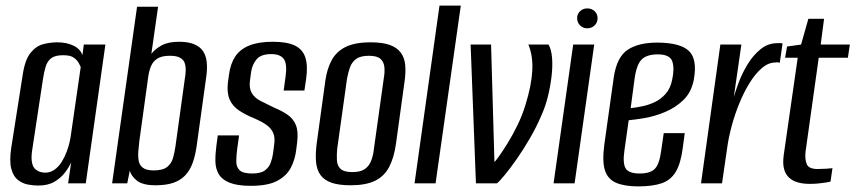

<svg xmlns="http://www.w3.org/2000/svg" viewBox="-20 -654 3052 685"><path d="M116 8Q100 8 80.5 4.5Q61 1 44.5 -11.5Q28 -24 20.5 -51Q13 -78 20 -126L61 -387Q69 -441 89 -465.5Q109 -490 134.5 -496.5Q160 -503 184 -503Q218 -503 242.5 -491Q267 -479 274 -457L279 -495H356L286 0H223L234 -75Q226 -57 211.5 -38Q197 -19 174 -5.5Q151 8 116 8ZM141 -38Q160 -38 175 -49Q190 -60 200.5 -77Q211 -94 218 -113Q225 -132 228.5 -148Q232 -164 233 -173L268 -415Q266 -420 260.5 -430Q255 -440 243 -448.5Q231 -457 205 -457Q177 -457 163 -446.5Q149 -436 143 -416.5Q137 -397 133 -370L94 -113Q91 -88 94.5 -72.5Q98 -57 106.5 -50Q115 -43 124 -40.5Q133 -38 141 -38Z M535 7Q489 7 468.5 -9.5Q448 -26 443 -45L434 0H380L469 -630H544L520 -462Q533 -479 556.5 -492Q580 -505 619 -505Q651 -505 672 -496.5Q693 -488 704 -472Q715 -456 717.5 -433Q720 -410 716 -381L682 -136Q677 -99 667 -72Q657 -45 640 -27.5Q623 -10 597.5 -1.5Q572 7 535 7ZM528 -46Q561 -46 576.5 -58.5Q592 -71 597.5 -91Q603 -111 606 -132L639 -370Q642 -386 642.5 -401.5Q643 -417 639 -429Q635 -441 622.5 -448Q610 -455 586 -455Q557 -455 541.5 -445Q526 -435 519 -418.5Q512 -402 509 -381L477 -150Q475 -132 473.5 -113.5Q472 -95 475 -79.5Q478 -64 490.5 -55Q503 -46 528 -46Z M875 9Q827 9 799.5 -2Q772 -13 760.5 -32.5Q749 -52 748.5 -78Q748 -104 752 -134L757 -171H833L826 -121Q823 -97 823 -77.5Q823 -58 835 -46.5Q847 -35 880 -35Q910 -35 925 -46Q940 -57 946 -74Q952 -91 954 -106L958 -137Q962 -162 955 -179Q948 -196 930.5 -208.5Q913 -221 884 -233Q855 -245 832.5 -260Q810 -275 799.5 -298.5Q789 -322 793 -359L797 -388Q802 -426 819 -452Q836 -478 869 -491.5Q902 -505 953 -505Q1004 -505 1032 -491.5Q1060 -478 1069.5 -448.5Q1079 -419 1072 -371L1066 -331H992L999 -382Q1005 -426 992.5 -443.5Q980 -461 948 -461Q911 -461 895.5 -442.5Q880 -424 876 -398L872 -368Q868 -340 878 -322.5Q888 -305 909.5 -294Q931 -283 958 -270Q985 -259 1005.5 -245Q1026 -231 1035.5 -208Q1045 -185 1040 -145L1037 -121Q1033 -85 1017.5 -55.5Q1002 -26 968.5 -8.5Q935 9 875 9Z M1231 7Q1189 7 1163 -2Q1137 -11 1123.5 -29.5Q1110 -48 1107.5 -76.5Q1105 -105 1110 -143L1141 -368Q1147 -409 1163.5 -439.5Q1180 -470 1213 -486.5Q1246 -503 1303 -503Q1345 -503 1371 -493.5Q1397 -484 1410 -466Q1423 -448 1425.5 -423.5Q1428 -399 1424 -368L1393 -143Q1386 -92 1368.5 -58.5Q1351 -25 1318 -9Q1285 7 1231 7ZM1237 -40Q1267 -40 1282.5 -51.5Q1298 -63 1305 -82.5Q1312 -102 1314 -123L1349 -373Q1353 -395 1351.5 -413.5Q1350 -432 1338 -443.5Q1326 -455 1296 -455Q1266 -455 1250.5 -443.5Q1235 -432 1228.5 -413.5Q1222 -395 1218 -373L1183 -123Q1181 -102 1182 -82.5Q1183 -63 1195 -51.5Q1207 -40 1237 -40Z M1459 0 1548 -634H1624L1534 0Z M1678 0 1659 -495H1732L1744 -76Q1747 -78 1760 -96Q1773 -114 1791 -143Q1809 -172 1826.5 -208Q1844 -244 1855 -281Q1876 -348 1879 -401.5Q1882 -455 1865 -495H1937Q1947 -478 1949.5 -448.5Q1952 -419 1948 -383.5Q1944 -348 1935 -311Q1926 -274 1911 -241Q1894 -201 1870.5 -160.5Q1847 -120 1823.5 -86.5Q1800 -53 1781 -30Q1762 -7 1753 0Z M1955 0 2025 -495H2100L2030 0ZM2075 -553Q2060 -553 2049.5 -563.5Q2039 -574 2039 -589Q2039 -604 2049.5 -614Q2060 -624 2075 -624Q2091 -624 2101.5 -614Q2112 -604 2112 -589Q2112 -574 2101.5 -563.5Q2091 -553 2075 -553Z M2257 11Q2209 11 2179 -1.5Q2149 -14 2138.5 -45.5Q2128 -77 2136 -138L2170 -380Q2181 -451 2219.5 -476.5Q2258 -502 2324 -502Q2406 -502 2437.5 -472.5Q2469 -443 2455 -368Q2446 -324 2418 -297Q2390 -270 2353 -254.5Q2316 -239 2280.5 -233Q2245 -227 2223 -225L2208 -119Q2201 -72 2212 -53.5Q2223 -35 2262 -35Q2301 -35 2317 -52.5Q2333 -70 2339 -117L2348 -179H2423L2416 -127Q2409 -72 2391.5 -42Q2374 -12 2341.5 -0.5Q2309 11 2257 11ZM2230 -268Q2247 -270 2270 -274.5Q2293 -279 2315.5 -289.5Q2338 -300 2355 -319.5Q2372 -339 2378 -369Q2387 -410 2378.5 -435Q2370 -460 2327 -460Q2288 -460 2269.5 -442Q2251 -424 2244 -373Z M2481 0 2550 -495H2625L2598 -308Q2604 -329 2616 -361Q2628 -393 2647.5 -425Q2667 -457 2693.5 -478.5Q2720 -500 2753 -500Q2757 -500 2763 -500Q2769 -500 2772 -499L2762 -430Q2760 -431 2755.5 -431.5Q2751 -432 2746 -431Q2721 -431 2697.5 -410.5Q2674 -390 2654 -357.5Q2634 -325 2618 -286Q2602 -247 2591 -206.5Q2580 -166 2575 -131L2556 0Z M2868 2Q2846 2 2827.5 -3Q2809 -8 2796 -19.5Q2783 -31 2777.5 -50.5Q2772 -70 2776 -100L2826 -448H2781L2788 -488L2838 -495L2864 -587H2920L2908 -495H3012L3005 -448H2901L2854 -113Q2851 -87 2858 -69Q2865 -51 2897 -51Q2910 -51 2927 -52Q2944 -53 2950 -54L2943 -6Q2939 -5 2927.5 -3Q2916 -1 2900.5 0.5Q2885 2 2868 2Z"/></svg>

Font: Alumni Sans Thin Medium
Style: Italic
Weight: 500
Italic angle: -8°
Version: Version 1.016